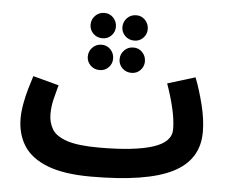

<svg xmlns="http://www.w3.org/2000/svg" viewBox="-51 -750 990 830"><g transform="rotate(5 444.0 -335.0)"><path d="M372 21Q256 21 184.5 -6.5Q113 -34 80.5 -84.5Q48 -135 48 -204Q48 -232 54 -266Q60 -300 69.5 -332.5Q79 -365 87 -390L199 -360Q191 -332 183 -299Q175 -266 175 -233Q175 -198 191.5 -169Q208 -140 256 -123.5Q304 -107 397 -107Q550 -107 629.5 -132.5Q709 -158 709 -213Q709 -254 697 -305Q685 -356 666 -409L786 -446Q806 -395 822 -331Q838 -267 838 -213Q838 -92 726 -35.5Q614 21 372 21ZM508 -581Q484 -581 468 -597Q452 -613 452 -635Q452 -658 468 -674.5Q484 -691 508 -691Q531 -691 546.5 -674.5Q562 -658 562 -635Q562 -613 546.5 -597Q531 -581 508 -581ZM370 -579Q346 -579 330 -595Q314 -611 314 -633Q314 -656 330 -672.5Q346 -689 370 -689Q393 -689 408.5 -672.5Q424 -656 424 -633Q424 -611 408.5 -595Q393 -579 370 -579ZM370 -441Q346 -441 330 -457Q314 -473 314 -495Q314 -518 330 -534.5Q346 -551 370 -551Q393 -551 408.5 -534.5Q424 -518 424 -495Q424 -473 408.5 -457Q393 -441 370 -441ZM508 -441Q484 -441 468 -457Q452 -473 452 -495Q452 -518 468 -534.5Q484 -551 508 -551Q531 -551 546.5 -534.5Q562 -518 562 -495Q562 -473 546.5 -457Q531 -441 508 -441Z"/></g></svg>

Font: Noto Sans Arabic ExtCond
Style: Bold
Weight: 700
Width: 2
Designer: Monotype Design Team, Nadine Chahine, Nizar Qandah and Khaled Hosny
Foundry: Monotype Imaging Inc.
Version: Version 2.012; ttfautohint (v1.8.4.7-5d5b)